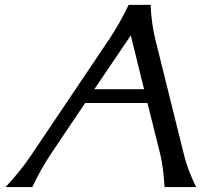

<svg xmlns="http://www.w3.org/2000/svg" viewBox="-20 -757 816 777"><path d="M2.4 0Q62.5 -64 104.5 -126.5L421.9 -598.1Q464.4 -661.6 500.5 -737.3H589.4Q593.3 -659.2 608.4 -598.1L725.6 -126.5Q740.2 -67.4 773.9 0H646Q641.6 -80.6 627 -139.2L576.7 -340.3H324.7L189.5 -139.2Q144.5 -72.3 110.8 0ZM509.3 -613.8 361.8 -396H563Z"/></svg>

Font: Classica
Style: Book Oblique
Weight: 400
Italic angle: -12°
Designer: Wojciech Kalinowski "wmk69" (wmk69@o2.pl)
Foundry: Wojciech Kalinowski "wmk69" (wmk69@o2.pl)
Version: Version 2.1.1; 2021-05-14